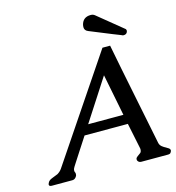

<svg xmlns="http://www.w3.org/2000/svg" viewBox="-131 -1023 1047 1144"><g transform="rotate(-15 393.0 -451.5)"><path d="M677.7 -750.5Q675.3 -750.5 494.1 -824.7Q472.7 -833 472.7 -854.5Q472.7 -860.4 474.1 -867.2Q484.9 -913.1 533.2 -913.1Q548.3 -913.1 558.6 -904.3L714.4 -777.3Q718.8 -770.5 716.8 -763.7Q712.4 -745.6 691.9 -745.6Q686.5 -745.6 677.7 -750.5ZM567.9 -288.1 517.1 -545.4Q487.3 -498 438.5 -423.8Q390.1 -349.6 350.6 -288.1ZM785.6 -6.3Q784.7 -2.9 780.3 3.4Q775.9 9.8 762.7 9.8H597.7Q588.9 9.8 582.5 4.4Q576.7 -1 575.7 -5.9Q574.7 -10.7 575.7 -15.6Q577.1 -21 585.4 -27.3Q593.8 -34.2 600.1 -38.1Q606.4 -42 608.9 -45.9Q611.3 -49.8 612.3 -55.7Q613.8 -61.5 612.8 -68.8L579.6 -229H312.5Q290 -194.3 262.7 -152.3Q235.4 -110.4 219.2 -85Q202.6 -59.6 201.2 -55.2Q199.7 -50.3 198.7 -46.9Q198.2 -43.5 198.7 -39.6Q198.7 -35.6 201.2 -31.2Q203.6 -26.9 203.1 -21.5Q202.6 -16.1 202.6 -13.7Q201.7 -10.3 199.7 -7.3Q189.9 9.8 173.3 9.8H47.4Q30.3 9.8 30.3 -1Q30.3 -2.9 30.8 -4.9Q31.2 -7.8 33.7 -11.7Q39.6 -25.4 58.1 -32.7Q76.7 -40 97.2 -48.3Q114.7 -59.1 125 -74.2L550.8 -706.5H598.1Q610.4 -642.1 627 -558.6Q644 -475.1 661.6 -386.7Q679.2 -298.3 696.3 -214.8Q713.4 -131.3 724.6 -74.2Q727.5 -58.6 739.7 -48.8Q752 -39.1 761.7 -34.7Q771 -29.3 778.3 -24.4Q785.2 -19.5 785.6 -14.6Q786.1 -12.2 786.1 -10.3Q786.1 -7.8 785.6 -6.3Z"/></g></svg>

Font: Caudex
Style: Bold
Weight: 700
Italic angle: -13°
Version: Version 1.04